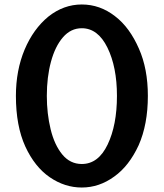

<svg xmlns="http://www.w3.org/2000/svg" viewBox="-20 -819 730 857"><path d="M345 18Q269 18 202 -28Q135 -74 93 -165Q51 -257 51 -391Q51 -505 90 -598Q129 -690 196 -745Q264 -799 345 -799Q426 -799 493 -747Q527 -721 553.5 -684.5Q580 -648 600 -602Q640 -512 640 -391Q640 -264 599 -171Q556 -78 490 -31Q423 18 345 18ZM345 -87Q419 -87 460.5 -174Q502 -261 502 -391Q502 -520 459.5 -606.5Q417 -693 345 -693Q296 -693 261 -652.5Q226 -612 207.5 -543.5Q189 -475 189 -391Q189 -312 206 -242Q223 -172 258 -129.5Q293 -87 345 -87Z"/></svg>

Font: MaokenZhuyuanTi
Style: Regular
Weight: 400
Designer: Fontworks Inc & LongZhuTi team: ZERO子、时光羊、荆南、频凡、刘鹏、Little White Dog、帆影Magmeta、奈白不弍、白日月球、ChaoTawei、雨三（排名不分先后）
Version: Version 1.000; 20230222